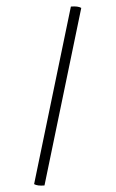

<svg xmlns="http://www.w3.org/2000/svg" viewBox="-92 -799 555 922"><g transform="rotate(-10 185.5 -338.0)"><path d="M370 -735 48 74Q14 71 0 59L322 -750Q356 -747 370 -735Z"/></g></svg>

Font: Ruluko
Style: Regular
Weight: 400
Designer: Ana Sanfelippo, Angelica Diaz, Meme Hernandez
Foundry: Ana Sanfelippo, Angelica Diaz y Meme Hernandez
Version: Version 1.001